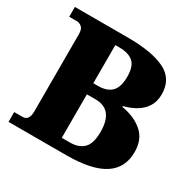

<svg xmlns="http://www.w3.org/2000/svg" viewBox="-158 -873 1035 1033"><g transform="rotate(30 360.0 -357.0)"><path d="M21 0V-61H73Q94 -61 103.5 -76Q113 -91 113 -116V-598Q113 -630 98.5 -641.5Q84 -653 70 -653H21V-714H349Q501 -714 581 -674.5Q661 -635 661 -540Q661 -494 640 -462Q619 -430 585 -410.5Q551 -391 511 -381V-376Q590 -363 640 -320Q690 -277 690 -198Q690 -99 613.5 -49.5Q537 0 379 0ZM340 -408Q396 -408 424.5 -436Q453 -464 453 -530Q453 -595 423 -620Q393 -645 338 -645H312V-408ZM364 -69Q417 -69 447 -98.5Q477 -128 477 -201Q477 -339 366 -339H312V-69Z"/></g></svg>

Font: Noto Serif Black
Style: Regular
Weight: 900
Designer: Monotype Design Team
Foundry: Monotype Imaging Inc.
Version: Version 2.014; ttfautohint (v1.8.4.7-5d5b)